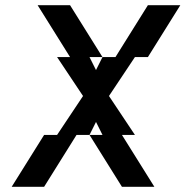

<svg xmlns="http://www.w3.org/2000/svg" viewBox="-20 -720 715 740"><path d="M200 -200H150L25 0H150L275 -200H325L350 -250L375 -200H325L450 0H575L450 -200H500L400 -350L500 -500H550L675 -700H550L425 -500H375L350 -450L325 -500H375L250 -700H125L250 -500H200L300 -350Z"/></svg>

Font: LS-VG5000 Shifted
Style: Regular
Weight: 400
Designer: Justin Bihan, 2021
Foundry: Justin Bihan, 2021
Version: Version 1.000;Glyphs 3.1.2 (3151)